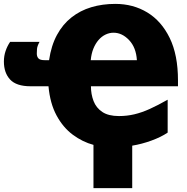

<svg xmlns="http://www.w3.org/2000/svg" viewBox="-43 -744 959 986"><path d="M549 -724Q641 -724 713.5 -680Q786 -636 828.5 -549Q871 -462 871 -331V-301H424Q424 -260 437.5 -225Q451 -190 482.5 -169Q514 -148 568 -148Q609 -148 647 -157Q685 -166 726 -184.5Q767 -203 818 -232V-63Q784 -40 734.5 -22Q685 -4 636 4V222H437V0Q381 -15 331 -52Q281 -89 247.5 -151Q214 -213 206 -301H114Q41 -301 9 -335.5Q-23 -370 -23 -428Q-23 -456 -14.5 -481.5Q-6 -507 9 -529H160Q148 -507 147 -492.5Q146 -478 146 -469Q146 -453 154.5 -444Q163 -435 186 -435H209Q220 -510 249.5 -564.5Q279 -619 324 -654.5Q369 -690 426 -707Q483 -724 549 -724ZM540 -576Q519 -576 499 -566.5Q479 -557 463 -538.5Q447 -520 436.5 -494Q426 -468 423 -435H660Q656 -500 620 -538Q584 -576 540 -576Z"/></svg>

Font: Noto Sans Display Black
Style: Regular
Weight: 900
Designer: Monotype Design Team
Foundry: Monotype Imaging Inc.
Version: Version 2.003